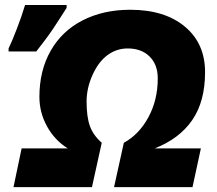

<svg xmlns="http://www.w3.org/2000/svg" viewBox="-20 -765 889 785"><path d="M502 -566.9Q456.5 -566.9 419.4 -539.6Q382.3 -512.2 358.2 -458.3Q334 -404.3 334 -350.1Q334 -287.6 347.4 -250Q360.8 -212.4 396 -181.2L356 0H35.2L68.4 -158.2H257.3Q204.1 -190.9 172.6 -247.8Q141.1 -304.7 141.1 -369.1Q141.1 -476.6 187.3 -557.6Q233.4 -638.7 318.1 -681.9Q402.8 -725.1 512.2 -725.1Q653.3 -725.1 735.8 -656.2Q818.4 -587.4 818.4 -470.2Q818.4 -350.1 765.9 -273.9Q713.4 -197.8 612.3 -158.2H801.3L767.1 0H446.3L486.3 -181.2Q548.8 -215.3 586.9 -285.9Q625 -356.4 625 -444.8Q625 -500.5 591.8 -533.7Q558.6 -566.9 502 -566.9ZM15.1 -566.9Q27.8 -592.8 48.3 -645.8Q68.8 -698.7 82.5 -744.6H252.4V-732.9Q238.3 -710.9 224.6 -689.5Q210.9 -668 196.3 -646.2Q181.6 -624.5 164.8 -602.1Q147.9 -579.6 128.4 -554.7H15.1Z"/></svg>

Font: Open Sans Extrabold
Style: Italic
Weight: 800
Italic angle: -12°
Foundry: Ascender Corporation
Version: Version 1.10